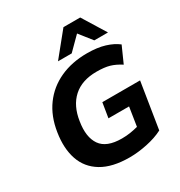

<svg xmlns="http://www.w3.org/2000/svg" viewBox="-215 -1090 1175 1251"><g transform="rotate(-30 372.5 -464.5)"><path d="M397 11Q267 11 188 -36.5Q109 -84 80 -169Q51 -254 69 -367Q86 -478 143 -556Q200 -634 289.5 -675Q379 -716 493 -716Q570 -716 625.5 -699Q681 -682 718 -653L664 -532Q622 -559 584 -570Q546 -581 487 -581Q377 -581 312 -522.5Q247 -464 231 -356Q213 -245 256 -183Q299 -121 414 -121Q447 -121 476.5 -125.5Q506 -130 536 -138L558 -279H403L421 -390H705L650 -45Q598 -18 528.5 -3.5Q459 11 397 11ZM304 -765 446 -940H572L680 -765H577L502 -860L407 -765Z"/></g></svg>

Font: Mulish ExtraBold
Style: Italic
Weight: 800
Italic angle: -9°
Designer: Vernon Adams
Foundry: Vernon Adams
Version: Version 3.603; ttfautohint (v1.8.3)